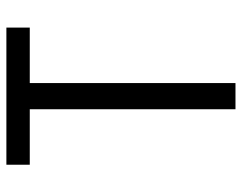

<svg xmlns="http://www.w3.org/2000/svg" viewBox="-100 -676 775 616"><g transform="rotate(-90 288.0 -367.5)"><path d="M246 0H330V-660H508V-735H68V-660H246Z"/></g></svg>

Font: Iosevka SS01 Extended
Style: Regular
Weight: 400
Width: 7
Monospace: yes
Designer: Belleve Invis
Foundry: Belleve Invis
Version: Version 3.4.7; ttfautohint (v1.8.3)